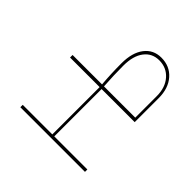

<svg xmlns="http://www.w3.org/2000/svg" viewBox="-70 -712 964 964"><g transform="rotate(-45 412.5 -229.5)"><path d="M781 -134Q781 -74 739 -37Q697 0 627 0H457V-235H121V0H104V-459H121V-249H457V-459H475V-250Q546 -256 619 -256Q695 -256 738 -223Q781 -190 781 -134ZM764 -132Q764 -182 725.5 -211.5Q687 -241 617 -241Q549 -241 475 -236V-14H628Q689 -14 726.5 -47Q764 -80 764 -132Z"/></g></svg>

Font: Ysabeau SC Thin
Style: Regular
Weight: 200
Designer: Christian Thalmann (Catharsis Fonts)
Version: Version 0.003